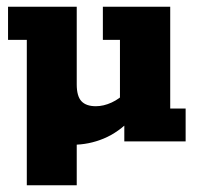

<svg xmlns="http://www.w3.org/2000/svg" viewBox="-20 -422 597 573"><path d="M60 131V-303H4V-402H209V-170Q209 -135 223 -120Q237 -105 266 -105Q289 -105 313 -116Q337 -127 356 -147L338 -112V-303H287V-402H488V-98H534V0H351V-65L372 -67Q334 -27 289.5 -8.5Q245 10 197 10Q179 10 158 5.5Q137 1 123 -9L209 -42V131Z"/></svg>

Font: Rokkitt ExtraBold
Style: Regular
Weight: 800
Version: Version 3.103